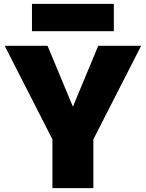

<svg xmlns="http://www.w3.org/2000/svg" viewBox="-20 -965 748 985"><path d="M249 -250 4 -730H224L353 -420H355L484 -730H704L459 -250V0H249ZM144 -945H564V-805H144Z"/></svg>

Font: Enso Black
Style: Regular
Weight: 900
Designer: Coji Morishita
Foundry: UNDERFOREST DESIGN
Version: Version 1.000